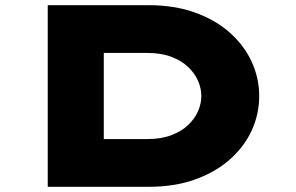

<svg xmlns="http://www.w3.org/2000/svg" viewBox="-20 -720 1139 740"><path d="M164 0V-700H552Q653 -700 732 -671.5Q811 -643 866 -594Q921 -545 950 -482Q979 -419 979 -350Q979 -280 950 -217Q921 -154 865.5 -105Q810 -56 731 -28Q652 0 552 0ZM380 -133 343 -184H547Q601 -184 640.5 -199Q680 -214 705.5 -238.5Q731 -263 743.5 -292Q756 -321 756 -350Q756 -379 743.5 -408Q731 -437 705.5 -461.5Q680 -486 640.5 -501Q601 -516 547 -516H340L380 -565Z"/></svg>

Font: Lexend Zetta Black
Style: Regular
Weight: 900
Designer: Bonnie Shaver-Troup, Thomas Jockin
Foundry: Lexend
Version: Version 1.007